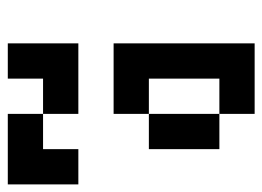

<svg xmlns="http://www.w3.org/2000/svg" viewBox="-202 -566 676 495"><g transform="rotate(-90 136.5 -318.0)"><path d="M181.8 -363.6H272.7V-272.7H181.8ZM181.8 -272.7H272.7V-181.8H181.8ZM181.8 -181.8H272.7V-90.9H181.8ZM181.8 -90.9H272.7V0H181.8ZM90.9 -363.6H181.8V-272.7H90.9ZM90.9 -90.9H181.8V0H90.9ZM0 -272.7H90.9V-181.8H0ZM0 -181.8H90.9V-90.9H0ZM-90.9 -545.5H0V-454.5H-90.9ZM0 -636.4H90.9V-545.5H0ZM90.9 -545.5H181.8V-454.5H90.9ZM181.8 -636.4H272.7V-545.5H181.8ZM-90.9 -636.4H0V-545.5H-90.9ZM181.8 -545.5H272.7V-454.5H181.8Z"/></g></svg>

Font: Micro 5
Style: Regular
Weight: 400
Designer: Sarah Cadigan-Fried
Version: Version 1.000; ttfautohint (v1.8.4.7-5d5b)